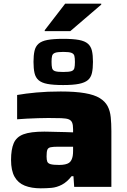

<svg xmlns="http://www.w3.org/2000/svg" viewBox="-20 -1015 688 1043"><path d="M201 8Q151 8 114.5 -6.5Q78 -21 59 -55Q40 -89 40 -146Q40 -203 54.5 -237Q69 -271 107.5 -285.5Q146 -300 221 -300Q230 -300 247.5 -299.5Q265 -299 288 -298.5Q311 -298 334 -297.5Q357 -297 377 -296V-313Q377 -336 372 -348.5Q367 -361 354 -366.5Q341 -372 314 -373Q287 -374 243 -374Q218 -374 187 -373Q156 -372 126 -370.5Q96 -369 73 -367V-499Q118 -507 177.5 -512.5Q237 -518 310 -518Q389 -518 441 -509Q493 -500 522 -482Q551 -464 564.5 -438.5Q578 -413 581.5 -378.5Q585 -344 585 -303V0H383L379 -58H369Q344 -26 316 -11.5Q288 3 259.5 5.5Q231 8 201 8ZM302 -119Q320 -119 333.5 -122Q347 -125 355 -130.5Q363 -136 368 -146Q373 -156 375 -168Q377 -180 377 -195V-218H295Q268 -218 254.5 -215Q241 -212 237 -201Q233 -190 233 -165Q233 -146 237 -136.5Q241 -127 255.5 -123Q270 -119 302 -119ZM323 -553Q270 -553 238 -559Q206 -565 189.5 -579.5Q173 -594 167.5 -618.5Q162 -643 162 -679Q162 -714 167.5 -738.5Q173 -763 189.5 -777.5Q206 -792 238 -798Q270 -804 323 -804Q377 -804 409 -798Q441 -792 457.5 -777.5Q474 -763 479.5 -739Q485 -715 485 -679Q485 -643 479.5 -618.5Q474 -594 457.5 -580Q441 -566 409 -559.5Q377 -553 323 -553ZM323 -624Q355 -624 368 -628.5Q381 -633 384 -645Q387 -657 387 -678Q387 -700 384 -711.5Q381 -723 368 -728Q355 -733 324 -733Q292 -733 279 -728Q266 -723 263 -711.5Q260 -700 260 -679Q260 -657 263 -645Q266 -633 279 -628.5Q292 -624 323 -624ZM223 -846V-851L334 -995H530V-990L362 -846Z"/></svg>

Font: Saira Expanded ExtraBold
Style: Regular
Weight: 800
Width: 7
Designer: Hector Gatti with collaboration of the Omnibus-Type team
Foundry: Omnibus-Type
Version: Version 1.101